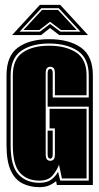

<svg xmlns="http://www.w3.org/2000/svg" viewBox="-20 -765 410 794"><path d="M143 9Q103 9 72 -7Q41 -23 24 -61Q7 -99 7 -165V-453Q7 -535 55 -569Q103 -603 183 -603Q265 -603 314.5 -568.5Q364 -534 364 -453V0H215L212 -16Q199 -5 182.5 2Q166 9 143 9ZM143 -9Q175 -9 193 -23Q211 -37 220 -55L229 -18H347V-324H177V-462Q177 -480 188 -480Q198 -480 198 -462V-362H347V-453Q347 -524 301.5 -554.5Q256 -585 183 -585Q111 -585 67.5 -554.5Q24 -524 24 -453V-165Q24 -77 57 -43Q90 -9 143 -9ZM143 -18Q92 -18 62.5 -50.5Q33 -83 33 -165V-453Q33 -520 74 -548Q115 -576 183 -576Q252 -576 295 -548Q338 -520 338 -453V-371H207V-462Q207 -478 201.5 -483.5Q196 -489 188 -489Q180 -489 174.5 -483.5Q169 -478 169 -462V-127Q169 -111 174.5 -105.5Q180 -100 188 -100Q196 -100 201.5 -105.5Q207 -111 207 -127V-234H185V-315H338V-27H236L224 -84Q216 -62 198 -40Q180 -18 143 -18ZM188 -109Q177 -109 177 -127V-225H198V-127Q198 -109 188 -109ZM145 -745H229L344 -620H225L187 -649L150 -620H30ZM61 -634H145L187 -666L230 -634H313L223 -731H151ZM77 -641 154 -724H220L297 -641H232L187 -675L143 -641Z"/></svg>

Font: Alumni Sans Collegiate One SC
Style: Regular
Weight: 400
Designer: Robert E. Leuschke
Foundry: Robert E. Leuschke
Version: Version 1.100